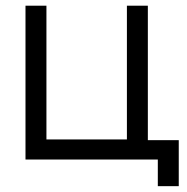

<svg xmlns="http://www.w3.org/2000/svg" viewBox="-20 -560 658 674"><path d="M607.5 93.5V-68H499V-540H425.5V-70.5H143V-540H69.5V0H534V93.5Z"/></svg>

Font: Manrope
Style: Regular
Weight: 400
Designer: Mikhail Sharanda
Foundry: Mikhail Sharanda
Version: Version 4.505